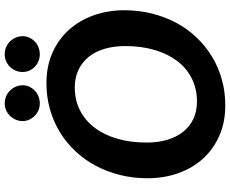

<svg xmlns="http://www.w3.org/2000/svg" viewBox="-99 -847 954 796"><g transform="rotate(-90 378.0 -449.0)"><path d="M37 0ZM733.5 -410.5Q733.5 -351 720 -296.8Q706.5 -242.5 681.8 -196Q657 -149.5 621.5 -112Q586 -74.5 542.2 -47.8Q498.5 -21 447.2 -6.5Q396 8 339.5 8Q269 8 213 -16.8Q157 -41.5 118 -84.8Q79 -128 58 -187Q37 -246 37 -314.5Q37 -374 50.5 -428.2Q64 -482.5 88.8 -529Q113.5 -575.5 149 -613.2Q184.5 -651 228.2 -677.8Q272 -704.5 323.2 -719Q374.5 -733.5 431 -733.5Q501.5 -733.5 557.5 -708.5Q613.5 -683.5 652.5 -640Q691.5 -596.5 712.5 -537.5Q733.5 -478.5 733.5 -410.5ZM585 -407Q585 -454 573.5 -492.8Q562 -531.5 539.8 -558.8Q517.5 -586 485.8 -601Q454 -616 413.5 -616Q361 -616 318.8 -594.5Q276.5 -573 246.8 -534Q217 -495 201 -440Q185 -385 185 -318Q185 -270.5 196.5 -232.2Q208 -194 229.8 -166.5Q251.5 -139 283.2 -124.2Q315 -109.5 355.5 -109.5Q408 -109.5 450.5 -130.8Q493 -152 522.8 -191Q552.5 -230 568.8 -284.8Q585 -339.5 585 -407ZM422.5 -832.5Q422.5 -817.5 416.5 -804.5Q410.5 -791.5 400.2 -781.8Q390 -772 376.2 -766.5Q362.5 -761 347 -761Q332.5 -761 319.2 -766.5Q306 -772 296 -781.8Q286 -791.5 280 -804.5Q274 -817.5 274 -832.5Q274 -847.5 280 -861Q286 -874.5 296 -884.8Q306 -895 319.2 -900.8Q332.5 -906.5 347 -906.5Q362.5 -906.5 376.2 -900.8Q390 -895 400.2 -884.8Q410.5 -874.5 416.5 -861Q422.5 -847.5 422.5 -832.5ZM626 -832.5Q626 -817.5 620 -804.5Q614 -791.5 604 -781.8Q594 -772 580.2 -766.5Q566.5 -761 551 -761Q536 -761 522.5 -766.5Q509 -772 499 -781.8Q489 -791.5 483.2 -804.5Q477.5 -817.5 477.5 -832.5Q477.5 -847.5 483.2 -861Q489 -874.5 499 -884.8Q509 -895 522.5 -900.8Q536 -906.5 551 -906.5Q566.5 -906.5 580.2 -900.8Q594 -895 604 -884.8Q614 -874.5 620 -861Q626 -847.5 626 -832.5Z"/></g></svg>

Font: Lato Heavy
Style: Italic
Weight: 800
Italic angle: -7°
Designer: Lukasz Dziedzic
Foundry: tyPoland Lukasz Dziedzic
Version: Version 2.007; 2014-02-27